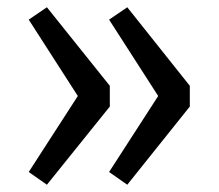

<svg xmlns="http://www.w3.org/2000/svg" viewBox="-20 -551 601 528"><path d="M502 -315V-258L330 -43L280 -78L415 -287L280 -497L330 -531ZM282 -315V-258L109 -43L59 -78L194 -287L59 -497L109 -531Z"/></svg>

Font: FiraSans
Style: Regular
Weight: 350
Designer: Carrois Corporate & Edenspiekermann AG
Foundry: Carrois Corporate GbR & Edenspiekermann AG
Version: Version 3.106;PS 003.106;hotconv 1.0.70;makeotf.lib2.5.58329